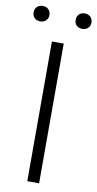

<svg xmlns="http://www.w3.org/2000/svg" viewBox="-109 -920 488 962"><g transform="rotate(10 135.0 -439.0)"><path d="M103.5 -710.9V0H163.6V-710.9ZM-12.2 -838.4C-12.2 -816.9 2.9 -799.8 27.8 -799.8C52.7 -799.8 68.4 -816.9 68.4 -838.4C68.4 -861.3 52.7 -878.4 27.8 -878.4C2.9 -878.4 -12.2 -861.3 -12.2 -838.4ZM201.7 -837.9C201.7 -816.4 216.3 -799.3 241.7 -799.3C266.6 -799.3 282.2 -816.4 282.2 -837.9C282.2 -860.8 266.6 -877.9 241.7 -877.9C216.3 -877.9 201.7 -860.8 201.7 -837.9Z"/></g></svg>

Font: Vazirmatn ExtraLight
Style: Regular
Weight: 200
Designer: Saber Rastikerdar
Foundry: Saber Rastikerdar
Version: Version 33.003